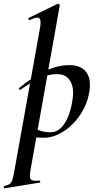

<svg xmlns="http://www.w3.org/2000/svg" viewBox="-92 -746 523 1041"><path d="M-67 275Q-70 276 -71.5 270Q-73 264 -69 263Q-49 258 -39.5 251.5Q-30 245 -25 229.5Q-20 214 -15 185L124 -589Q133 -637 121.5 -647Q110 -657 69 -637Q65 -636 62.5 -642Q60 -648 64 -649L220 -725Q225 -727 229 -723Q233 -719 232 -717L73 178Q66 217 75.5 227Q85 237 120 233Q124 233 126 238Q128 243 123 244ZM145 1Q120 1 95.5 -2Q71 -5 57 -8L67 -70Q88 -54 115 -41.5Q142 -29 182 -29Q216 -29 240.5 -54.5Q265 -80 281 -123Q297 -166 303 -220Q307 -252 300 -280Q293 -308 273 -326Q253 -344 216 -344Q172 -344 125 -322.5Q78 -301 20 -260Q16 -256 12.5 -261Q9 -266 13 -270Q77 -323 147.5 -358Q218 -393 285 -393Q345 -393 374 -357Q403 -321 393 -253Q386 -202 362 -156Q338 -110 303 -74.5Q268 -39 227 -19Q186 1 145 1Z"/></svg>

Font: Cormorant Infant Light
Style: Italic
Weight: 300
Italic angle: -10°
Designer: Christian Thalmann (Catharsis Fonts)
Foundry: Catharsis Fonts
Version: Version 4.001